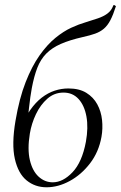

<svg xmlns="http://www.w3.org/2000/svg" viewBox="-20 -748 492 781"><path d="M169.4 13.8Q122.8 13.8 88.4 -14.1Q54 -42 40.4 -101.7Q26.8 -161.4 43 -256.6Q58.6 -348.4 84.2 -413.6Q109.8 -478.8 140.9 -522.7Q172 -566.6 205.2 -593.7Q238.4 -620.8 270.1 -635.3Q301.8 -649.8 327.2 -657Q354.8 -665.6 377.6 -673.2Q400.4 -680.8 416.7 -692.7Q433 -704.6 440.6 -725Q442.6 -729.6 446.8 -726.2Q451 -722.8 451.6 -723Q440.4 -687.6 428.9 -665.7Q417.4 -643.8 402.4 -631.1Q387.4 -618.4 366.9 -611.1Q346.4 -603.8 317.2 -597.4Q263.4 -585.2 227.3 -569.3Q191.2 -553.4 168.2 -530Q145.2 -506.6 131.9 -472.5Q118.6 -438.4 109.4 -389.8Q103 -355.2 98 -309.2Q93 -263.2 86.6 -204.4L63.2 -223.4Q80.8 -268.8 102.7 -300.1Q124.6 -331.4 149.8 -350.8Q175 -370.2 202.4 -379.2Q229.8 -388.2 258.2 -388.2Q302.4 -388.2 331.2 -370.4Q360 -352.6 375.7 -323.7Q391.4 -294.8 395.1 -260Q398.8 -225.2 392.8 -191.4Q381.8 -129.8 346.3 -83.6Q310.8 -37.4 263.7 -11.8Q216.6 13.8 169.4 13.8ZM194.6 -6.4Q236 -6.4 274.9 -47.3Q313.8 -88.2 329.4 -171.2Q339.8 -229 331.6 -274.1Q323.4 -319.2 299.5 -345.3Q275.6 -371.4 238.4 -371.4Q200.8 -371.4 172.6 -346.5Q144.4 -321.6 126.3 -283.7Q108.2 -245.8 101.4 -204.6Q91 -141 101.5 -96.7Q112 -52.4 137.1 -29.4Q162.2 -6.4 194.6 -6.4Z"/></svg>

Font: Cormorant Garamond Light
Style: Italic
Weight: 300
Italic angle: -10°
Designer: Christian Thalmann (Catharsis Fonts)
Foundry: Catharsis Fonts
Version: Version 4.001